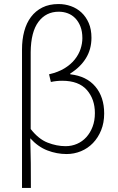

<svg xmlns="http://www.w3.org/2000/svg" viewBox="-20 -751 584 951"><path d="M89 180V-506Q89 -555 100 -596Q111 -637 133.5 -667Q156 -697 190 -714Q224 -731 270 -731Q302 -731 331.5 -720.5Q361 -710 383.5 -689Q406 -668 419.5 -637Q433 -606 433 -564Q433 -507 405.5 -462.5Q378 -418 328 -387V-383Q409 -374 452.5 -322Q496 -270 496 -189Q496 -143 481 -106Q466 -69 440.5 -42.5Q415 -16 381 -2Q347 12 310 12Q261 12 214.5 -6Q168 -24 130 -66Q132 -3 132.5 56.5Q133 116 133 180ZM305 -27Q335 -27 361.5 -38.5Q388 -50 407.5 -71.5Q427 -93 438.5 -123Q450 -153 450 -191Q450 -260 410 -305.5Q370 -351 288 -351Q260 -351 232 -345L223 -383Q267 -393 298.5 -412Q330 -431 350 -456Q370 -481 379 -508.5Q388 -536 388 -562Q388 -595 378.5 -619.5Q369 -644 353 -660.5Q337 -677 316 -685Q295 -693 271 -693Q208 -693 170.5 -643Q133 -593 132 -493V-112Q171 -62 216 -44.5Q261 -27 305 -27Z"/></svg>

Font: hySource Sans Pro Light
Style: Regular
Weight: 300
Designer: Paul D. Hunt
Foundry: Adobe Systems Incorporated
Version: Version 2.021;PS 2.000;hotconv 1.0.86;makeotf.lib2.5.63406